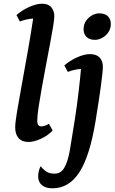

<svg xmlns="http://www.w3.org/2000/svg" viewBox="-20 -754 618 1036"><path d="M133 12Q99 12 80.5 -8.5Q62 -29 62 -67Q62 -92 72 -152Q82 -212 97 -294Q112 -376 128.5 -469Q145 -562 159 -654Q142 -653 124 -649Q106 -645 87 -638L69 -673Q102 -701 140 -717.5Q178 -734 207 -734Q241 -734 257 -714.5Q273 -695 273 -667Q273 -650 266.5 -610Q260 -570 249.5 -515Q239 -460 227.5 -399Q216 -338 205.5 -280Q195 -222 188 -175Q181 -128 181 -102Q181 -72 203 -72Q221 -72 244 -86L264 -50Q238 -22 200.5 -5Q163 12 133 12ZM263 262Q226 262 206 245Q186 228 186 198Q186 182 190 167Q194 152 199 143Q218 165 234 174Q250 183 274 183Q308 183 326.5 152Q345 121 356 62Q370 -20 383 -104Q396 -188 404.5 -261.5Q413 -335 417 -382Q400 -381 382 -377Q364 -373 346 -366L327 -401Q360 -429 398 -445.5Q436 -462 465 -462Q501 -462 518 -443Q535 -424 535 -395Q535 -368 524.5 -290.5Q514 -213 496 -103Q465 87 409 174.5Q353 262 263 262ZM493 -539Q463 -539 447 -554.5Q431 -570 431 -596Q431 -623 444.5 -642Q458 -661 477 -671.5Q496 -682 515 -682Q546 -682 562 -666.5Q578 -651 578 -625Q578 -599 564.5 -579.5Q551 -560 531 -549.5Q511 -539 493 -539Z"/></svg>

Font: Petrona
Style: Bold Italic
Weight: 700
Italic angle: -9°
Designer: Ringo R. Seeber
Foundry: Ringo R. Seeber
Version: Version 2.001; ttfautohint (v1.8.3)